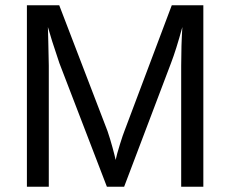

<svg xmlns="http://www.w3.org/2000/svg" viewBox="-20 -708 873 728"><path d="M667 0V-459Q667 -535.2 671.4 -605.5Q647.5 -518.1 628.4 -468.8L450.7 0H385.3L205.1 -468.8L177.7 -551.8L161.6 -605.5L163.1 -551.3L165 -459V0H82V-688H204.6L387.7 -210.9Q397.5 -182.1 406.5 -149.2Q415.5 -116.2 418.5 -101.6Q422.4 -121.1 434.8 -160.9Q447.3 -200.7 451.7 -210.9L631.3 -688H751V0Z"/></svg>

Font: Arial
Style: Regular
Weight: 400
Designer: Steve Matteson
Foundry: Ascender Corporation
Version: Version 2.00.3